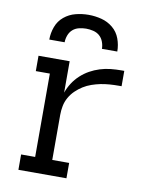

<svg xmlns="http://www.w3.org/2000/svg" viewBox="-84 -801 667 862"><g transform="rotate(10 250.0 -370.0)"><path d="M60 0V-70H124V-450H60V-520H202V-377Q210 -400 223.5 -421Q237 -442 255.5 -459Q274 -476 295.5 -488Q317 -500 341 -507.5Q365 -515 389.5 -517.5Q414 -520 439 -520H451V-450H439Q418 -450 397 -448.5Q376 -447 356 -443Q336 -439 316 -432Q296 -425 278.5 -414Q261 -403 246 -388.5Q231 -374 220.5 -355.5Q210 -337 206 -316.5Q202 -296 202 -276V-70H279V0ZM95 -600Q95 -630 105.5 -658.5Q116 -687 139 -706Q162 -725 191 -732.5Q220 -740 250 -740Q280 -740 309 -732.5Q338 -725 361 -706Q384 -687 394.5 -658.5Q405 -630 405 -600H335Q335 -616 329 -632Q323 -648 311 -658.5Q299 -669 282.5 -673Q266 -677 250 -677Q234 -677 217.5 -673Q201 -669 189 -658.5Q177 -648 171 -632Q165 -616 165 -600Z"/></g></svg>

Font: Iosevka srxl
Style: Regular
Weight: 400
Monospace: yes
Designer: Belleve Invis
Foundry: Belleve Invis
Version: Version 33.0.1; ttfautohint (v1.8.3)